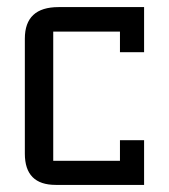

<svg xmlns="http://www.w3.org/2000/svg" viewBox="-20 -521 476 541"><path d="M386 -126V0H137Q50 0 50 -88V-412Q50 -501 145 -501H386V-374H318V-432H130V-68H318V-126Z"/></svg>

Font: Kelly Slab
Style: Regular
Weight: 400
Designer: Denis Masharov
Foundry: Denis Masharov
Version: Version 1.001